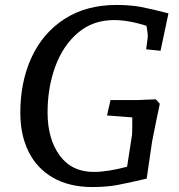

<svg xmlns="http://www.w3.org/2000/svg" viewBox="-20 -740 722 775"><path d="M62 -285Q62 -410 107.5 -508.5Q153 -607 240.5 -663.5Q328 -720 450 -720Q506 -720 548.5 -712Q591 -704 660 -686L628 -535L570 -541L576 -587Q578 -601 571 -636Q498 -659 440 -659Q355 -659 294.5 -607.5Q234 -556 203 -471Q172 -386 172 -286Q172 -180 220.5 -113Q269 -46 359 -46Q413 -46 493 -67L513 -196Q514 -203 514 -266L412 -274L426 -336H534L579 -338L609 -339L625 -321L610 -249L594 -169L572 -19Q496 -1 452.5 7Q409 15 353 15Q260 15 194.5 -22.5Q129 -60 95.5 -127.5Q62 -195 62 -285Z"/></svg>

Font: Andada Pro Medium
Style: Italic
Weight: 500
Italic angle: -7°
Designer: Carolina Giovagnoli
Foundry: Huerta Tipografica
Version: Version 3.005; ttfautohint (v1.8.4)